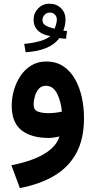

<svg xmlns="http://www.w3.org/2000/svg" viewBox="-20 -726 504 1012"><path d="M328 -522 333.2 -562.4Q326.7 -563 322.8 -563.5Q318.9 -564 313.7 -564.5Q319.4 -579.1 322.3 -593.8Q325.2 -608.6 325.2 -622.5Q325.2 -660 301.3 -683.2Q277.4 -706.4 241.4 -706.4Q205.4 -706.4 181.3 -681.8Q157.2 -657.1 157.2 -623Q157.2 -594.9 170.1 -576.6Q183 -558.4 203.3 -548.6Q223.5 -538.9 245.7 -536.2Q227.1 -520 190.5 -509.4Q153.9 -498.7 107.7 -494.7L115 -450.8Q177.1 -454.2 222.1 -472.4Q267.1 -490.6 293 -525.3Q303.7 -523.7 311.1 -523.1Q318.4 -522.5 328 -522ZM267.4 -574.6Q250.8 -579 236.3 -584Q221.7 -589.1 212.7 -597.8Q203.7 -606.5 203.7 -621.1Q203.7 -635.4 214.6 -647.6Q225.6 -659.8 243.3 -659.8Q258.6 -659.8 269.1 -649.5Q279.6 -639.3 279.6 -622.1Q279.6 -611.7 276 -598.9Q272.4 -586.1 267.4 -574.6ZM422.8 -103.7Q422.8 -158.7 411.5 -211.8Q400.1 -264.8 376.1 -307.8Q352.1 -350.8 314.3 -376.3Q276.6 -401.8 223.3 -401.8Q178.3 -401.8 144.2 -380.6Q110 -359.4 87.4 -325Q64.7 -290.5 53.2 -249.7Q41.7 -209 41.7 -170.1Q41.7 -79.7 93.5 -39.3Q145.3 1.1 236.8 1.1Q249.1 1.1 264.4 -1.1Q279.7 -3.4 293.3 -6.6Q282.2 30.5 248.2 60Q214.1 89.6 161.2 110.7Q108.2 131.7 40 145L84.7 265.4Q189.7 245.3 265.5 200.7Q341.4 156 382.1 81.3Q422.8 6.6 422.8 -103.7ZM235.6 -129.6Q200.7 -129.6 178.9 -138.3Q157.2 -147 157.2 -175Q157.2 -192 162.9 -215.2Q168.7 -238.4 182.9 -256.2Q197 -273.9 222.3 -273.9Q243.4 -273.9 258.3 -261.5Q273.1 -249.2 282.9 -228.8Q292.6 -208.4 298.3 -184.6Q304.1 -160.8 306.2 -138Q293.1 -134.6 274.8 -132.1Q256.5 -129.6 235.6 -129.6Z"/></svg>

Font: Vazirmatn RD NL
Style: Regular
Weight: 400
Designer: Saber Rastikerdar
Foundry: Saber Rastikerdar
Version: Version 32.101